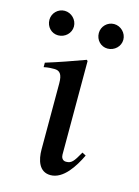

<svg xmlns="http://www.w3.org/2000/svg" viewBox="-100 -680 541 747"><g transform="rotate(15 170.0 -306.0)"><path d="M276 -107C253 -66 245 -56 223 -56C208 -56 203 -69 203 -79V-456L199 -460C147 -441 96 -423 44 -407V-389C63 -393 77 -393 86 -393C108 -393 119 -381 119 -344V-78C119 -35 132 10 178 10C230 10 268 -51 291 -99ZM117 -572C117 -599 94 -622 67 -622C40 -622 18 -600 18 -573C18 -545 39 -523 66 -523C94 -523 117 -545 117 -572ZM316 -572C316 -599 293 -622 266 -622C239 -622 217 -600 217 -573C217 -545 238 -523 265 -523C293 -523 316 -545 316 -572Z"/></g></svg>

Font: XITS Math
Style: Regular
Weight: 400
Designer: MicroPress Inc., with final additions and corrections provided by Coen Hoffman, Elsevier (retired)
Version: Version 1.302